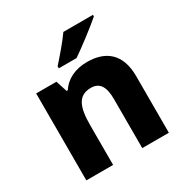

<svg xmlns="http://www.w3.org/2000/svg" viewBox="-174 -908 1012 1050"><g transform="rotate(-30 331.5 -383.0)"><path d="M556 -756V-766H369C338 -721 281 -656 248 -619V-606H360C412 -641 514 -719 556 -756ZM399 -559C326 -559 266 -532 231 -478H223L200 -549H72V0H241V-250C241 -363 264 -426 346 -426C401 -426 425 -387 425 -311V0H593V-358C593 -499 515 -559 399 -559Z"/></g></svg>

Font: Noto Sans Arabic UI XBd
Style: Regular
Weight: 800
Designer: Monotype Design Team, Nadine Chahine and Nizar Qandah
Foundry: Monotype Imaging Inc.
Version: Version 2.010